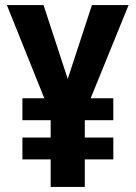

<svg xmlns="http://www.w3.org/2000/svg" viewBox="-20 -734 534 754"><path d="M246 -424 341 -714H485L336 -348H425V-262H313V-194H425V-108H313V0H179V-108H68V-194H179V-262H68V-348H154L7 -714H151Z"/></svg>

Font: Noto Sans Gujarati Condensed
Style: Bold
Weight: 700
Width: 3
Designer: Jelle Bosma - Monotype Design Team, Universal Thirst
Foundry: Monotype Imaging Inc.
Version: Version 2.106; ttfautohint (v1.8.4.7-5d5b)